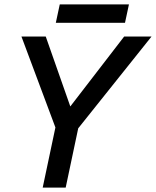

<svg xmlns="http://www.w3.org/2000/svg" viewBox="-20 -857 712 877"><path d="M315 -243 262 -320 547 -690H672ZM175 0 249 -350H354L280 0ZM245 -243 78 -690H189L319 -320ZM235 -753 253 -837H569L551 -753Z"/></svg>

Font: Radio Canada Big
Style: Italic
Weight: 400
Italic angle: -12°
Designer: Étienne Aubert Bonn
Foundry: Coppers and Brasses
Version: Version 1.001